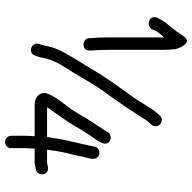

<svg xmlns="http://www.w3.org/2000/svg" viewBox="-20 -710 772 773"><g transform="rotate(90 366.5 -324.0)"><path d="M204 -78 208 -89C210.7 -97.7 213.3 -108.7 216 -122C226.5 -164.1 251.5 -199.9 273 -233C298.6 -276.4 325.2 -323.2 354 -363C368.6 -381.8 392.1 -417.3 405 -435C420.6 -456.4 434.6 -481 450 -503C460.4 -518.6 461.9 -524.4 474 -538L483 -548C487 -553.3 488.8 -559.5 488.5 -566.5C487.5 -586.7 458.5 -598 445 -580L436 -570C428.7 -562 423.3 -555 420 -549C412.6 -536.1 401.5 -520.9 393 -507C376.7 -477 361.7 -461.3 341 -431C321.2 -402.8 304.6 -380.1 285 -350C266.3 -321.4 248.4 -288.2 230 -260C206.8 -220.7 178.2 -181.2 167 -132C165 -120.7 163 -111.7 161 -105L157 -94C148.1 -64.2 193.9 -47.8 204 -78ZM552.5 42C566.7 42 577 31.3 577 17V-38C577 -42.7 577.3 -49.7 578 -59C578 -65 578.3 -71 579 -77H633C641.3 -77 654.1 -80 663 -82C684.5 -86.3 689.4 -115.9 671.5 -127.5C658.8 -135.7 646.6 -127 633 -127H583C586.4 -154.2 591.9 -184 597 -208L605 -238C607.7 -248.7 609.3 -257.3 610 -264C612.3 -282.7 627 -310.5 616 -327C603.9 -345.1 575.1 -339.5 571 -319C563.8 -286.7 557.4 -253.6 549 -220C541.5 -192 537.3 -158.6 532 -127H412C414.7 -131.7 419.3 -138.3 426 -147C451.6 -182.9 480.8 -223.7 502 -263C511.1 -278.5 520.6 -291 529 -305C536.8 -316.7 546.8 -328.3 552 -340C555.8 -347.7 561.2 -356.3 558 -367C551.5 -388.6 521.5 -388 512 -371C504.7 -356.3 494.9 -345.5 487 -331L475 -313C469.7 -305.7 464.3 -297.3 459 -288L445 -264C441 -257.3 435.3 -248 428 -236C406.7 -203 376.1 -172.3 361 -137C343.2 -103.9 367.7 -77 402 -77H529C528.3 -71.7 528 -66.3 528 -61C527.3 -51 527 -43.3 527 -38V17C527 31.3 538.3 42 552.5 42ZM134 -305V-296C137.1 -264.6 187.2 -266.5 184 -299V-308C181.9 -327 181 -356.7 181 -381V-598C181 -612 180 -627.7 178 -645C174.2 -660 167 -673.8 157.5 -684C145.8 -696.7 133.7 -687.6 125 -675C116.1 -664.4 112.8 -653.9 101 -641C94.3 -632.3 88 -624.3 82 -617C67.4 -601.1 60.1 -586.2 51 -568C40.9 -534.4 87.5 -525.1 99 -551C104.6 -570.5 118.2 -583 131 -598V-381C131 -356.1 131.9 -324.3 134 -305Z"/></g></svg>

Font: HoneyBee
Style: Book
Weight: 300
Foundry: Cannot Into Space Fonts
Version: Version 0.89